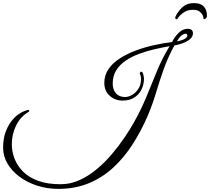

<svg xmlns="http://www.w3.org/2000/svg" viewBox="-39 -1021 1351 1235"><path d="M336 194Q265 194 201 173.5Q137 153 87.5 116.5Q38 80 9.5 32Q-19 -16 -19 -71Q-19 -128 -3.5 -170.5Q12 -213 34 -241Q56 -269 77 -284Q101 -301 120 -307.5Q139 -314 143 -314Q149 -314 149 -309Q149 -304 144 -301Q92 -270 64.5 -213.5Q37 -157 37 -94Q37 -46 54.5 -0.5Q72 45 109 82.5Q146 120 206 142Q266 164 351 164Q414 164 472.5 137.5Q531 111 583 67.5Q635 24 680 -29Q725 -82 761 -135Q797 -188 822 -233Q870 -318 904 -401.5Q938 -485 971.5 -566Q1005 -647 1052 -724Q1006 -716 956 -704.5Q906 -693 858 -675.5Q810 -658 771 -632Q732 -606 709 -569.5Q686 -533 686 -484Q686 -444 707 -420.5Q728 -397 765 -397Q788 -397 811.5 -411Q835 -425 851.5 -450.5Q868 -476 868 -512Q868 -527 865 -535.5Q862 -544 860 -548Q860 -552 862.5 -556Q865 -560 869 -560Q878 -560 882.5 -542.5Q887 -525 887 -514Q887 -478 871.5 -446Q856 -414 825.5 -394Q795 -374 750 -374Q701 -374 666.5 -405Q632 -436 632 -488Q632 -538 659.5 -577.5Q687 -617 733.5 -646.5Q780 -676 837 -697Q894 -718 954 -731Q1014 -744 1068 -751Q1083 -782 1109.5 -809Q1136 -836 1170 -836Q1184 -836 1193 -829Q1202 -822 1202 -807Q1202 -789 1189 -775Q1176 -761 1156 -751.5Q1136 -742 1116.5 -736.5Q1097 -731 1083 -729Q1040 -650 1013.5 -575Q987 -500 965.5 -427.5Q944 -355 914 -283Q871 -182 815.5 -95Q760 -8 689.5 57Q619 122 531 158Q443 194 336 194ZM1100 -755Q1139 -763 1152.5 -773Q1166 -783 1166 -791Q1166 -804 1155 -804Q1142 -804 1126.5 -791Q1111 -778 1100 -755ZM1209 -1001Q1252 -1001 1272 -979Q1292 -957 1292 -922Q1292 -907 1284 -902Q1276 -897 1271 -897Q1271 -901 1268.5 -913Q1266 -925 1256 -936Q1243 -951 1229.5 -954.5Q1216 -958 1202 -958Q1173 -958 1152 -946.5Q1131 -935 1118 -920.5Q1105 -906 1100 -897Q1088 -897 1088 -907Q1088 -913 1098 -930Q1117 -961 1142 -981Q1167 -1001 1209 -1001Z"/></svg>

Font: Great Vibes
Style: Regular
Weight: 400
Designer: Robert E. Leuschke, Viktoriya Grabowska, Viviana Monsalve, Eben Sorkin
Foundry: Robert E. Leuschke
Version: Version 1.103; ttfautohint (v1.8.4.7-5d5b)